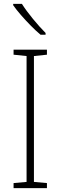

<svg xmlns="http://www.w3.org/2000/svg" viewBox="-20 -970 312 990"><path d="M222 0H50V-26L117 -32V-681L50 -688V-714H222V-688L155 -681V-32L222 -26ZM93 -950Q115 -915 150 -872.5Q185 -830 215 -800V-791H189Q165 -811 138.5 -838Q112 -865 88 -892.5Q64 -920 48 -943V-950Z"/></svg>

Font: Noto Sans Tamil SemiCondensed ExtraLight
Style: Regular
Weight: 200
Width: 4
Designer: Jelle Bosma - Monotype Design Team
Foundry: Monotype Imaging Inc.
Version: Version 2.004; ttfautohint (v1.8.4.7-5d5b)